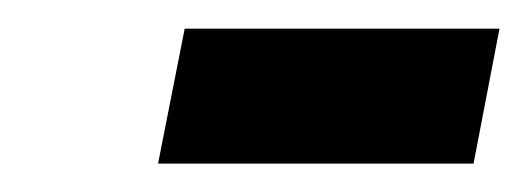

<svg xmlns="http://www.w3.org/2000/svg" viewBox="-20 -374 369 134"><path d="M310.5 -259.8H90.3L108.9 -354H328.6Z"/></svg>

Font: Aurulent Sans
Style: BoldItalic
Weight: 700
Italic angle: -11°
Version: Version 2007.05.04